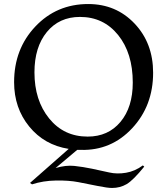

<svg xmlns="http://www.w3.org/2000/svg" viewBox="-20 -732 830 953"><path d="M381 12H363L256 102Q307 87 349 91.5Q391 96 437 105.5Q483 115 522 124Q561 133 605.5 125.5Q650 118 689 89L696 95Q641 163 608.5 182Q576 201 536 201Q514 201 464.5 191Q415 181 368.5 172Q322 163 258 164Q194 165 139 183L129 176L321 7Q200 -12 125 -104Q50 -196 50 -324Q50 -489 155.5 -600.5Q261 -712 418 -712Q556 -712 648 -615Q740 -518 740 -371Q740 -207 636 -95.5Q532 16 381 12ZM151 -373Q151 -234 224 -144Q297 -54 415 -54Q517 -54 578 -127Q639 -200 639 -322Q639 -468 566.5 -558Q494 -648 377 -648Q274 -648 212.5 -573Q151 -498 151 -373Z"/></svg>

Font: Coconat
Style: Regular
Weight: 400
Designer: Sara Lavazza
Foundry: Collletttivo
Version: Version 1.000;Glyphs 3.2 (3217)